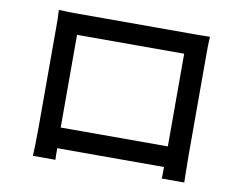

<svg xmlns="http://www.w3.org/2000/svg" viewBox="-77 -801 1154 916"><g transform="rotate(10 500.0 -342.5)"><path d="M762 -594V-145H243V-594ZM867 -609C867 -637 867 -668 869 -695C836 -694 800 -694 777 -694H234C209 -694 177 -694 137 -696C139 -670 139 -635 139 -609V-118C139 -78 137 2 136 11H245C244 6 244 -18 244 -45H761C761 -17 761 7 760 11H869C869 3 867 -83 867 -118Z"/></g></svg>

Font: Noto Sans Japanese Medium
Style: Regular
Weight: 500
Designer: Ryoko NISHIZUKA (kana & ideographs); Paul D. Hunt (Latin, Greek & Cyrillic); Wenlong ZHANG (bopomofo); Sandoll Communica
Foundry: Adobe Systems Incorporated
Version: Version 1.000;PS 1;hotconv 1.0.78;makeotf.lib2.5.61930